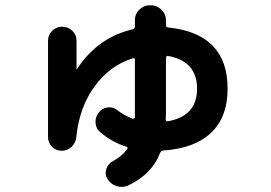

<svg xmlns="http://www.w3.org/2000/svg" viewBox="-20 -658 1040 736"><path d="M625 -443.4Q616.2 -445.3 616.2 -435.5V-225.6Q616.2 -220.7 615.7 -212.4Q615.2 -204.1 615.2 -200.2Q615.2 -191.4 624 -193.4Q735.4 -212.9 735.4 -317.9Q735.4 -422.9 625 -443.4ZM216.8 -80.1Q194.3 -80.1 179.2 -95.7Q164.1 -111.3 164.1 -132.8V-502Q164.1 -524.4 180.2 -540Q196.3 -555.7 217.8 -555.7Q241.2 -555.7 257.3 -540Q273.4 -524.4 273.4 -502V-393.6V-392.6Q275.4 -392.6 275.4 -393.6Q354.5 -514.6 489.3 -545.9Q497.1 -547.9 497.1 -556.6V-581.1Q497.1 -604.5 514.2 -621.1Q531.2 -637.7 553.7 -637.7H558.6Q582 -637.7 599.1 -620.6Q616.2 -603.5 616.2 -581.1V-561.5Q616.2 -552.7 625 -552.7Q852.5 -529.3 852.5 -318.4Q852.5 -209 789.1 -148.9Q725.6 -88.9 605.5 -81.1Q598.6 -81.1 593.8 -72.3Q562.5 10.7 469.7 53.7Q447.3 62.5 425.8 55.2Q404.3 47.9 391.6 27.3Q380.9 9.8 387.7 -10.7Q394.5 -31.2 414.1 -41Q449.2 -60.5 466.8 -85.9Q472.7 -93.8 464.8 -95.7Q412.1 -111.3 365.2 -150.4Q347.7 -164.1 346.2 -187Q344.7 -210 359.4 -227.5Q371.1 -243.2 392.1 -246.1Q413.1 -249 428.7 -236.3Q457 -214.8 488.3 -203.1Q491.2 -202.1 494.1 -203.6Q497.1 -205.1 497.1 -208V-225.6V-428.7Q497.1 -436.5 489.3 -434.6Q401.4 -407.2 342.8 -327.1Q284.2 -247.1 272.5 -132.8Q270.5 -110.4 254.4 -95.2Q238.3 -80.1 216.8 -80.1Z"/></svg>

Font: Rounded Mgen+ 1m bold
Style: Bold
Weight: 700
Designer: [Source Han Sans]
Ryoko NISHIZUKA  (kana & ideographs); Paul D. Hunt (Latin, Greek & Cyrillic); Wenlong ZHANG  (bopomofo
Version: Version 1.059.20150602